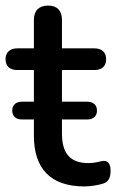

<svg xmlns="http://www.w3.org/2000/svg" viewBox="-25 -662 418 691"><path d="M279 9C300 9 332 4 348 -2C367 -8 373 -26 373 -47C373 -75 362 -83 348 -83C335 -82 318 -75 294 -75C226 -75 198 -111 198 -182V-232H289C311 -232 324 -244 324 -264C324 -284 311 -296 289 -296H198V-410H315C342 -410 357 -424 357 -449C357 -473 342 -488 315 -488H198V-591C198 -624 180 -642 148 -642C116 -642 97 -624 97 -591V-488H37C10 -488 -5 -473 -5 -449C-5 -424 10 -410 37 -410H97V-296H54C32 -296 19 -284 19 -264C19 -244 32 -232 54 -232H97V-174C97 -55 157 9 279 9Z"/></svg>

Font: Nunito SemiBold
Style: Regular
Weight: 600
Designer: Vernon Adams
Foundry: Vernon Adams
Version: Version 3.602